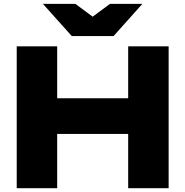

<svg xmlns="http://www.w3.org/2000/svg" viewBox="-20 -995 980 1015"><path d="M282.3 -750V0H68.4V-750ZM871.5 -750V0H657.6V-750ZM745.3 -475.6V-286.9H188.1V-475.6ZM359.3 -804.5 206.7 -974.7H378.3L518.7 -870.7H421.2L561.5 -974.7H732.8L580.6 -804.5Z"/></svg>

Font: Unbounded Variable
Style: Regular
Weight: 400
Designer: Luke Prowse, Jean-Baptiste Morizot, Fátima Lázaro, Florian Runge
Foundry: NaN
Version: Version 1.600;FEAKit 1.0